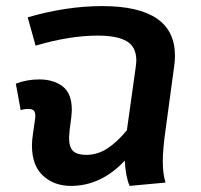

<svg xmlns="http://www.w3.org/2000/svg" viewBox="-20 -598 659 631"><path d="M555 -415Q555 -397 552 -377L525 -178Q515 -109 515 -67Q515 -27 524 2L406 13Q393 -17 390 -70Q312 13 213 13Q158 13 121.5 -20.5Q85 -54 85 -120Q85 -137 88 -156L95 -205Q96 -210 96 -217Q96 -230 90.5 -235Q85 -240 73 -240Q60 -240 48 -236L32 -323Q68 -337 109 -337Q156 -337 186 -314Q216 -291 216 -237Q216 -230 214 -210L209 -172Q207 -152 207 -146Q207 -113 221 -101Q235 -89 263 -89Q301 -89 333.5 -110.5Q366 -132 397 -170L426 -377Q428 -393 428 -399Q428 -444 396.5 -462.5Q365 -481 301 -481Q209 -481 97 -448L71 -541Q198 -578 316 -578Q555 -578 555 -415Z"/></svg>

Font: FiraGO Medium
Style: Italic
Weight: 500
Italic angle: -8°
Designer: bBox Type GmbH
Foundry: bBox Type GmbH
Version: Version 1.001